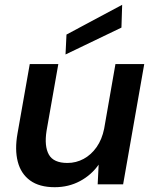

<svg xmlns="http://www.w3.org/2000/svg" viewBox="-20 -768 644 800"><path d="M208 12Q144 12 105.5 -16Q67 -44 54 -94.5Q41 -145 53 -212L104 -501H223L174 -223Q164 -159 183.5 -124Q203 -89 261 -89Q297 -89 328.5 -106Q360 -123 382.5 -155Q405 -187 414 -232L461 -501H581L493 0H387L391 -82Q361 -39 313.5 -13.5Q266 12 208 12ZM253 -541 257 -624 489 -748 486 -653Z"/></svg>

Font: DM Sans 18pt SemiBold
Style: Italic
Weight: 600
Italic angle: -10°
Designer: Colophon Foundry, Jonny Pinhorn
Foundry: Colophon Foundry
Version: Version 4.004;gftools[0.9.30]